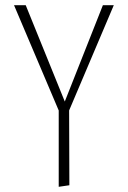

<svg xmlns="http://www.w3.org/2000/svg" viewBox="-20 -430 492 739"><path d="M208 0 34 -410H79L240 -13H219L376 -410H418L244 0ZM206 289V-26H246L247 283Z"/></svg>

Font: Ysabeau ExtraLight
Style: Regular
Weight: 250
Designer: Christian Thalmann (Catharsis Fonts)
Version: Version 2.002